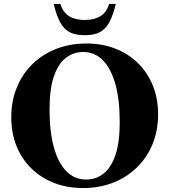

<svg xmlns="http://www.w3.org/2000/svg" viewBox="-20 -938 856 971"><path d="M417 -718Q496.5 -718 562.8 -692.2Q629 -666.5 677.5 -619Q726 -571.5 752.8 -505.8Q779.5 -440 779.5 -360Q779.5 -278 751.5 -209.5Q723.5 -141 672.2 -91Q621 -41 551.5 -14Q482 13 399.5 13Q320 13 253.8 -12.8Q187.5 -38.5 138.8 -86Q90 -133.5 63.5 -199.2Q37 -265 37 -345.5Q37 -427 65 -495.5Q93 -564 144.2 -614Q195.5 -664 265 -691Q334.5 -718 417 -718ZM415 -30Q465 -30 503.2 -59.8Q541.5 -89.5 563.5 -153.2Q585.5 -217 585.5 -319.5Q585.5 -435 563 -514.2Q540.5 -593.5 499.2 -634.2Q458 -675 401 -675Q351.5 -675 313 -645.2Q274.5 -615.5 252.5 -551.8Q230.5 -488 230.5 -385.5Q230.5 -270.5 253 -191Q275.5 -111.5 316.8 -70.8Q358 -30 415 -30ZM408.5 -837Q456 -837 487.8 -856.2Q519.5 -875.5 531.5 -918H565.5Q551 -857.5 531.5 -823Q512 -788.5 482.8 -774.2Q453.5 -760 408.5 -760Q363.5 -760 334.2 -774.2Q305 -788.5 285.5 -823Q266 -857.5 251.5 -918H285.5Q298 -875.5 329.5 -856.2Q361 -837 408.5 -837Z"/></svg>

Font: Newsreader 60pt
Style: Bold
Weight: 700
Designer: Hugues Gentile
Foundry: Production Type
Version: Version 1.003